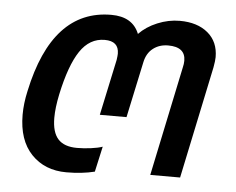

<svg xmlns="http://www.w3.org/2000/svg" viewBox="-43 -545 750 609"><g transform="rotate(5 332.5 -240.0)"><path d="M35 -155Q35 -191 44 -231Q100 -495 288 -495Q356 -495 377 -442Q400 -466 435 -480.5Q470 -495 506 -495Q562 -495 595.5 -467Q629 -439 629 -390Q629 -379 625 -357L550 0H455L528 -348Q531 -360 531 -370Q531 -414 476 -414Q448 -414 428 -398.5Q408 -383 402 -354L364 -176H279L317 -354Q319 -368 319 -374Q319 -414 274 -414Q226 -414 195.5 -368.5Q165 -323 145 -229Q136 -186 136 -154Q136 -108 155.5 -86.5Q175 -65 216 -65Q237 -65 260 -68Q283 -71 297 -76L279 5Q239 15 189 15Q120 15 77.5 -29.5Q35 -74 35 -155Z"/></g></svg>

Font: Prompt
Style: Italic
Weight: 400
Italic angle: -12°
Designer: Katatrad Team
Foundry: CadsonDemak
Version: Version 1.001